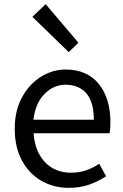

<svg xmlns="http://www.w3.org/2000/svg" viewBox="-20 -892 594 925"><path d="M311 13Q239 13 180 -20.5Q121 -54 86 -118Q51 -182 51 -271Q51 -359 86 -423Q121 -487 177 -522Q233 -557 296 -557Q400 -557 456 -487.5Q512 -418 512 -302Q512 -272 508 -250H142Q148 -162 196.5 -111Q245 -60 322 -60Q362 -60 395 -71.5Q428 -83 458 -103L491 -43Q455 -19 411 -3Q367 13 311 13ZM141 -315H432Q432 -480 297 -484Q239 -484 195 -440Q151 -396 141 -315ZM311 -641 136 -811 200 -872 358 -686Z"/></svg>

Font: Noto Sans CJK KR Regular (TTF)
Style: Regular
Weight: 400
Designer: Ryoko NISHIZUKA 西塚涼子 (kana & ideographs); Paul D. Hunt (Latin, Greek & Cyrillic); Wenlong ZHANG 张文龙 (bopomofo); Sandoll 
Foundry: Adobe Systems Incorporated
Version: Version 1.004;PS 1.004;hotconv 1.0.82;makeotf.lib2.5.63406